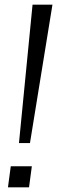

<svg xmlns="http://www.w3.org/2000/svg" viewBox="-20 -800 257 820"><path d="M108 -189H61L119 -780H204ZM104 0H14L26 -90H116Z"/></svg>

Font: Tanohe Sans
Style: Italic
Weight: 400
Designer: Village Type and Design LLC & Cristiano Sobral
Foundry: Cooper Hewitt Smithsonian Design Museum
Version: Version 1.00;September 29, 2021;FontCreator 13.0.0.2655 64-b